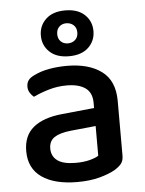

<svg xmlns="http://www.w3.org/2000/svg" viewBox="-53 -761 616 818"><g transform="rotate(-5 255.5 -351.5)"><path d="M245 -67Q280 -67 306 -74Q332 -81 343 -89V-216L234 -205Q188 -200 165 -184.5Q142 -169 142 -137Q142 -104 167 -85.5Q192 -67 245 -67ZM243 -482Q336 -482 391 -441.5Q446 -401 446 -314V-81Q446 -58 435.5 -45.5Q425 -33 407 -22Q381 -7 340 4Q299 15 245 15Q148 15 93.5 -23Q39 -61 39 -135Q39 -201 81.5 -236Q124 -271 204 -279L343 -293V-315Q343 -359 314.5 -379Q286 -399 235 -399Q195 -399 158 -388Q121 -377 92 -363Q82 -371 75 -382.5Q68 -394 68 -408Q68 -425 76.5 -436Q85 -447 103 -455Q131 -469 167 -475.5Q203 -482 243 -482ZM144 -620Q144 -662 173.5 -690Q203 -718 256 -718Q310 -718 339.5 -690Q369 -662 369 -620Q369 -578 339.5 -550Q310 -522 256 -522Q203 -522 173.5 -550Q144 -578 144 -620ZM214 -620Q214 -600 226 -588.5Q238 -577 256 -577Q275 -577 287.5 -588.5Q300 -600 300 -620Q300 -640 287.5 -651.5Q275 -663 256 -663Q238 -663 226 -651.5Q214 -640 214 -620Z"/></g></svg>

Font: Baloo Bhaina 2 Medium
Style: Regular
Weight: 500
Designer: Yesha Goshar, Manish Minz, Shuchita Grover and Ek Type
Foundry: Ek Type
Version: Version 1.640;hotconv 1.0.111;makeotfexe 2.5.65597; ttfautoh